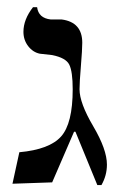

<svg xmlns="http://www.w3.org/2000/svg" viewBox="-20 -540 341 548"><path d="M269.5 -11.7H257.8L195.3 -164.1H191.4L128.9 -19.5L15.6 -15.6L35.2 -105.5Q121.1 -113.3 154.3 -150.4Q187.5 -187.5 187.5 -285.2Q187.5 -335.9 177.7 -355.5Q168 -375 128.9 -382.8L93.8 -386.7Q74.2 -390.6 60.5 -408.2Q46.9 -425.8 46.9 -449.2Q46.9 -484.4 74.2 -519.5H85.9Q89.8 -488.3 125 -484.4H156.2Q214.8 -476.6 214.8 -418Q214.8 -398.4 210.9 -351.6Q207 -304.7 207 -285.2Q207 -246.1 246.1 -179.7Q285.2 -113.3 285.2 -70.3Q285.2 -39.1 269.5 -11.7Z"/></svg>

Font: 和音 by 宁静之雨，公众号njzyshare
Style: Regular
Weight: 400
Designer: Steve Matteson
Foundry: Ascender Corporation
Version: Version 6.00;June 8, 2018;FontCreator 11.0.0.2388 32-bit